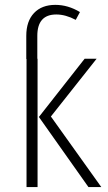

<svg xmlns="http://www.w3.org/2000/svg" viewBox="-20 -761 438 781"><path d="M131.8 -615.2V-522H132.8V0H87.9V-521H86.9V-615.2Q86.9 -674.8 118.4 -708Q149.9 -741.2 205.1 -741.2Q256.8 -741.2 305.2 -711.9L288.1 -680.2Q246.6 -702.1 209 -702.1Q131.8 -702.1 131.8 -615.2ZM187 -287.1 392.1 0H339.8L138.2 -285.2L324.2 -522H373Z"/></svg>

Font: Fira Sans Compressed ExtraLight
Style: Regular
Weight: 250
Width: 1
Designer: Carrois Corporate & Edenspiekermann AG
Foundry: Carrois Corporate GbR & Edenspiekermann AG
Version: Version 4.203;PS 004.203;hotconv 1.0.88;makeotf.lib2.5.64775